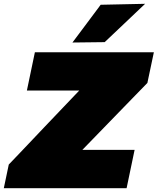

<svg xmlns="http://www.w3.org/2000/svg" viewBox="-43 -987 827 1007"><path d="M-23 0 3 -124Q29 -151 61.8 -185.5Q94.5 -220 127.8 -255Q161 -290 188.5 -319L372.5 -512H98L140 -713H764L730 -552Q689 -510 650 -469.8Q611 -429.5 571.5 -389L389 -201H663L621 0ZM337 -764Q374.5 -814.5 411.5 -863.5Q448.5 -912.5 485 -962L718 -967Q663 -914.5 609.5 -864Q556 -813.5 506 -766Z"/></svg>

Font: Commissioner Black
Style: Italic
Weight: 900
Italic angle: -12°
Designer: Kostas Bartsokas
Foundry: Kostas Bartsokas
Version: Version 1.000; ttfautohint (v1.8.3)